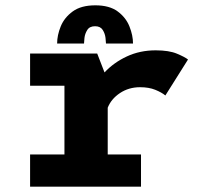

<svg xmlns="http://www.w3.org/2000/svg" viewBox="-20 -701 750 721"><path d="M384.5 -121H509.5V0H93V-121H222V-379H93V-500H345L372.5 -429Q407 -466 456.2 -489Q505.5 -512 564.5 -512Q615 -512 645 -499.2Q675 -486.5 686 -477.5L601 -342.5Q587 -354 563 -363.8Q539 -373.5 506 -373.5Q463.5 -373.5 430.5 -351.5Q397.5 -329.5 384.5 -296.5ZM194.5 -537.5Q194.5 -568.5 208 -601.8Q221.5 -635 253 -658Q284.5 -681 338 -681Q391 -681 422 -658Q453 -635 466.2 -601.5Q479.5 -568 479.5 -537.5H378Q378 -543 376.2 -558.8Q374.5 -574.5 365.8 -588.5Q357 -602.5 337 -602.5Q316.5 -602.5 307.8 -588.5Q299 -574.5 297.2 -558.8Q295.5 -543 295.5 -537.5Z"/></svg>

Font: League Mono
Style: Bold
Weight: 700
Width: 6
Designer: Tyler Finck
Foundry: The League of Moveable Type / Tyler Finck
Version: Version 2.300;RELEASE